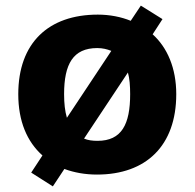

<svg xmlns="http://www.w3.org/2000/svg" viewBox="-20 -611 692 683"><path d="M607 -276C607 -369 575 -442 523 -489L558 -543L481 -591L445 -537C411 -551 370 -559 328 -559C152 -559 45 -458 45 -276C45 -180 76 -107 131 -58L91 3L168 52L209 -10C244 3 283 10 325 10C500 10 607 -93 607 -276ZM208 -276C208 -383 240 -440 326 -440C345 -440 361 -436 376 -430L218 -192C211 -216 208 -243 208 -276ZM443 -276C443 -169 413 -110 327 -110C309 -110 293 -112 279 -118L435 -353C441 -332 443 -305 443 -276Z"/></svg>

Font: Noto Sans Lao ExtraBold
Style: Regular
Weight: 800
Designer: Monotype Design Team
Foundry: Monotype Imaging Inc.
Version: Version 2.003